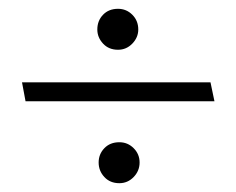

<svg xmlns="http://www.w3.org/2000/svg" viewBox="-20 -482 537 436"><path d="M248 -369Q267 -369 280.5 -383Q294 -397 294 -415Q294 -435 280.5 -448.5Q267 -462 248 -462Q227 -462 214 -448.5Q201 -435 201 -415Q201 -397 214 -383Q227 -369 248 -369ZM458 -295H30L38 -252H467ZM251 -66Q270 -66 283.5 -80Q297 -94 297 -113Q297 -132 283.5 -145.5Q270 -159 251 -159Q230 -159 217 -145.5Q204 -132 204 -113Q204 -94 217 -80Q230 -66 251 -66Z"/></svg>

Font: Catamaran Thin ExtraLight
Style: Regular
Weight: 250
Version: Version 2.000